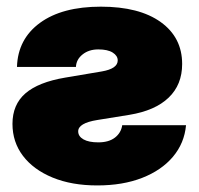

<svg xmlns="http://www.w3.org/2000/svg" viewBox="-20 -546 599 579"><path d="M31.2 -344.2Q33.7 -428.2 100.6 -477.1Q167.5 -525.9 284.2 -525.9Q399.9 -525.9 464.6 -479.5Q529.3 -433.1 529.3 -353Q529.3 -290.5 488.5 -251.5Q447.8 -212.4 370.1 -199.7L273.4 -184.1Q215.8 -174.8 215.8 -149.9Q215.8 -134.8 231.7 -125.7Q247.6 -116.7 276.4 -116.7Q308.1 -116.7 326.7 -131.1Q345.2 -145.5 348.6 -168.5H541Q536.1 -114.3 501.5 -73.2Q466.8 -32.2 408.4 -9.5Q350.1 13.2 273.4 13.2Q196.3 13.2 138.7 -10.5Q81.1 -34.2 49.3 -75.9Q17.6 -117.7 17.6 -172.4Q17.6 -230.5 56.6 -264.4Q95.7 -298.3 176.8 -312L287.1 -330.6Q335 -338.9 335 -363.8Q335 -377.9 319.8 -387.5Q304.7 -397 276.4 -397Q248 -397 229 -381.8Q210 -366.7 209 -344.2Z"/></svg>

Font: Inter Display Black
Style: Regular
Weight: 900
Designer: Rasmus Andersson
Foundry: rsms
Version: Version 4.000;git-a52131595